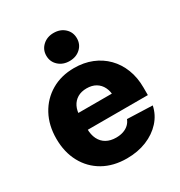

<svg xmlns="http://www.w3.org/2000/svg" viewBox="-177 -865 933 997"><g transform="rotate(-30 289.0 -366.5)"><path d="M295.4 11.2Q214.8 11.2 154.5 -22.9Q94.2 -57.1 61 -118.7Q27.8 -180.2 27.8 -260.7Q27.8 -340.8 61 -402.1Q94.2 -463.4 153.6 -498.3Q212.9 -533.2 290.5 -533.2Q348.6 -533.2 396.5 -513.9Q444.3 -494.6 479.2 -459.2Q514.2 -423.8 533.4 -374.5Q552.7 -325.2 552.7 -264.6V-219.7H83.5V-319.8H473.1L396 -298.8Q396 -333 383.8 -357.7Q371.6 -382.3 348.9 -395.8Q326.2 -409.2 293.9 -409.2Q262.2 -409.2 239.5 -395.8Q216.8 -382.3 204.6 -357.9Q192.4 -333.5 192.4 -299.3V-226.1Q192.4 -189.9 205.3 -163.8Q218.3 -137.7 242.7 -124Q267.1 -110.4 300.8 -110.4Q325.2 -110.4 344.5 -117.2Q363.8 -124 377 -136.5Q390.1 -148.9 396.5 -166L547.9 -160.6Q537.6 -109.9 502.4 -71Q467.3 -32.2 414.1 -10.5Q360.8 11.2 295.4 11.2ZM290 -575.7Q250.5 -575.7 224.4 -599.6Q198.2 -623.5 198.2 -660.2Q198.2 -696.3 224.4 -720.2Q250.5 -744.1 289.6 -744.1Q329.6 -744.1 355.5 -720.2Q381.3 -696.3 381.3 -659.7Q381.3 -623.5 355.5 -599.6Q329.6 -575.7 290 -575.7Z"/></g></svg>

Font: Inter 28pt ExtraBold
Style: Regular
Weight: 800
Designer: Rasmus Andersson
Foundry: rsms
Version: Version 4.001;git-66647c0bb